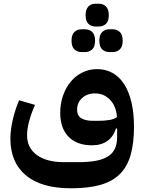

<svg xmlns="http://www.w3.org/2000/svg" viewBox="-20 -783 781 1036"><path d="M363 233Q203 233 119.5 163Q36 93 36 -35Q36 -80 48.5 -135Q61 -190 83 -242L169 -217Q150 -175 138 -131.5Q126 -88 126 -54Q126 15 179 53.5Q232 92 326 92H400Q458 92 498 84.5Q538 77 563.5 60.5Q589 44 600.5 18Q612 -8 612 -45V-90H606Q576 1 476 1Q395 1 350 -45Q305 -91 305 -174Q305 -224 320 -267Q335 -310 361.5 -342Q388 -374 424.5 -392Q461 -410 504 -410Q551 -410 588 -389Q625 -368 650.5 -328Q676 -288 689.5 -230Q703 -172 703 -99Q703 -9 684.5 54.5Q666 118 625.5 157.5Q585 197 520.5 215Q456 233 363 233ZM504 -131Q545 -131 570.5 -135.5Q596 -140 611 -151Q607 -210 574 -244.5Q541 -279 493 -279Q450 -279 423 -254Q396 -229 396 -191Q396 -159 418.5 -145Q441 -131 483 -131ZM570 -502Q547 -502 531.5 -516.5Q516 -531 516 -563Q516 -596 531.5 -610.5Q547 -625 570 -625H588Q611 -625 626.5 -610.5Q642 -596 642 -563Q642 -531 626.5 -516.5Q611 -502 588 -502ZM421 -502Q397 -502 381.5 -516.5Q366 -531 366 -563Q366 -596 381.5 -610.5Q397 -625 421 -625H438Q462 -625 477.5 -610.5Q493 -596 493 -563Q493 -531 477.5 -516.5Q462 -502 438 -502ZM496 -640Q472 -640 457 -654.5Q442 -669 442 -701Q442 -733 457 -748Q472 -763 496 -763H513Q537 -763 552 -748Q567 -733 567 -701Q567 -669 552 -654.5Q537 -640 513 -640Z"/></svg>

Font: IBM Plex Sans Arabic SmBld
Style: Regular
Weight: 600
Designer: Mike Abbink, Paul van der Laan, Pieter van Rosmalen, Wael Morcos, Khajak Apelian
Foundry: Bold Monday
Version: Version 1.005